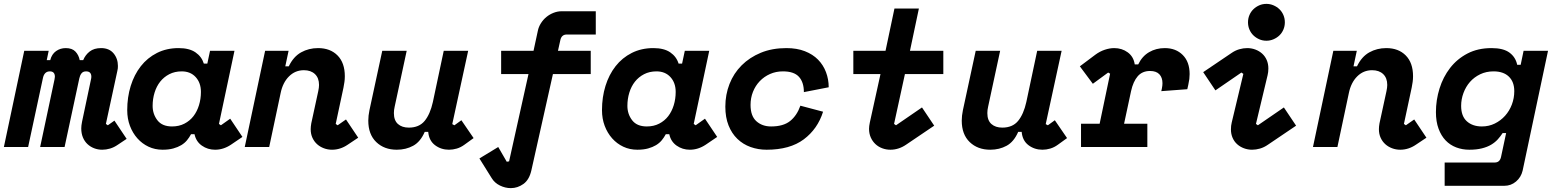

<svg xmlns="http://www.w3.org/2000/svg" viewBox="-38 -758 8014 990"><path d="M431 -348Q433 -356 433 -362Q433 -390 406 -390Q390 -390 382 -379.5Q374 -369 371 -354L295 0H169L243 -348Q245 -358 245 -362Q245 -390 219 -390Q190 -390 183 -354L107 0H-18L87 -496H213L203 -448H221Q229 -479 251 -494.5Q273 -510 301 -510Q334 -510 351 -492Q368 -474 373 -448H391Q402 -475 424.5 -492.5Q447 -510 483 -510Q525 -510 547.5 -483Q570 -456 570 -418Q570 -411 569.5 -405.5Q569 -400 567 -392L508 -119L518 -112L552 -136L615 -42L570 -12Q550 2 529.5 8Q509 14 489 14Q467 14 447.5 6.5Q428 -1 413 -15Q398 -29 389.5 -49.5Q381 -70 381 -96Q381 -110 385 -130Z M1091 -119 1101 -112 1149 -146 1212 -52 1153 -12Q1114 14 1071 14Q1033 14 1003 -7Q973 -28 965 -66H947Q938 -49 926 -34.5Q914 -20 896.5 -9.5Q879 1 855.5 7.5Q832 14 800 14Q761 14 728 -1.5Q695 -17 670.5 -44.5Q646 -72 632 -109Q618 -146 618 -190Q618 -257 636 -315Q654 -373 688 -416.5Q722 -460 771.5 -485Q821 -510 883 -510Q938 -510 970 -488Q1002 -466 1013 -430H1031L1045 -496H1171ZM849 -106Q885 -106 913 -120.5Q941 -135 959.5 -159Q978 -183 988 -215.5Q998 -248 998 -284Q998 -331 971 -360.5Q944 -390 899 -390Q863 -390 835 -375.5Q807 -361 788 -337Q769 -313 759 -280.5Q749 -248 749 -212Q749 -170 773.5 -138Q798 -106 849 -106Z M1603 -288Q1607 -307 1607 -320Q1607 -356 1586 -376Q1565 -396 1529 -396Q1484 -396 1452 -364Q1420 -332 1409 -278L1350 0H1224L1329 -496H1450L1433 -416H1451Q1475 -466 1514.5 -488Q1554 -510 1602 -510Q1665 -510 1702.5 -472Q1740 -434 1740 -365Q1740 -349 1738 -335.5Q1736 -322 1733 -306L1693 -119L1703 -112L1746 -142L1809 -48L1755 -12Q1717 14 1674 14Q1652 14 1632 6.5Q1612 -1 1597 -14.5Q1582 -28 1573 -47.5Q1564 -67 1564 -92Q1564 -105 1567 -122Z M2059 -496 1997 -208Q1993 -191 1993 -175Q1993 -137 2014 -118.5Q2035 -100 2070 -100Q2123 -100 2151.5 -134.5Q2180 -169 2194 -232L2250 -496H2376L2294 -118L2305 -112L2341 -138L2404 -46L2357 -12Q2338 2 2317.5 8Q2297 14 2277 14Q2236 14 2205 -9.5Q2174 -33 2170 -78H2152Q2130 -27 2092.5 -6.5Q2055 14 2008 14Q1943 14 1902 -25.5Q1861 -65 1861 -136Q1861 -161 1867 -190L1933 -496Z M2687 -376H2546V-496H2713L2735 -598Q2739 -619 2751 -638Q2763 -657 2779.5 -670.5Q2796 -684 2816.5 -692Q2837 -700 2858 -700H3034V-580H2884Q2857 -580 2851 -550L2839 -496H3008V-376H2813L2702 120Q2691 169 2661 190.5Q2631 212 2596 212Q2567 212 2539.5 198.5Q2512 185 2497 160L2434 59L2531 0L2575 76L2587 74Z M3539 -119 3549 -112 3597 -146 3660 -52 3601 -12Q3562 14 3519 14Q3481 14 3451 -7Q3421 -28 3413 -66H3395Q3386 -49 3374 -34.5Q3362 -20 3344.5 -9.5Q3327 1 3303.5 7.5Q3280 14 3248 14Q3209 14 3176 -1.5Q3143 -17 3118.5 -44.5Q3094 -72 3080 -109Q3066 -146 3066 -190Q3066 -257 3084 -315Q3102 -373 3136 -416.5Q3170 -460 3219.5 -485Q3269 -510 3331 -510Q3386 -510 3418 -488Q3450 -466 3461 -430H3479L3493 -496H3619ZM3297 -106Q3333 -106 3361 -120.5Q3389 -135 3407.5 -159Q3426 -183 3436 -215.5Q3446 -248 3446 -284Q3446 -331 3419 -360.5Q3392 -390 3347 -390Q3311 -390 3283 -375.5Q3255 -361 3236 -337Q3217 -313 3207 -280.5Q3197 -248 3197 -212Q3197 -170 3221.5 -138Q3246 -106 3297 -106Z M4206 -182Q4178 -93 4106.5 -39.5Q4035 14 3915 14Q3871 14 3832 0Q3793 -14 3764 -42Q3735 -70 3718.5 -111.5Q3702 -153 3702 -208Q3702 -270 3723.5 -325Q3745 -380 3786 -421Q3827 -462 3885 -486Q3943 -510 4017 -510Q4071 -510 4112 -494Q4153 -478 4180 -450.5Q4207 -423 4221 -386Q4235 -349 4235 -308L4107 -283Q4107 -334 4081.5 -362Q4056 -390 3999 -390Q3963 -390 3932.5 -376.5Q3902 -363 3879.5 -339.5Q3857 -316 3844.5 -284.5Q3832 -253 3832 -217Q3832 -160 3862 -133Q3892 -106 3938 -106Q4001 -106 4036 -134Q4071 -162 4089 -213Z M4502 -376H4362V-496H4528L4574 -714H4700L4654 -496H4826V-376H4628L4572 -119L4582 -112L4716 -204L4779 -110L4634 -12Q4596 14 4553 14Q4531 14 4511 6.5Q4491 -1 4476 -15Q4461 -29 4452 -49Q4443 -69 4443 -94Q4443 -102 4444 -108.5Q4445 -115 4447 -126Z M5119 -496 5057 -208Q5053 -191 5053 -175Q5053 -137 5074 -118.5Q5095 -100 5130 -100Q5183 -100 5211.5 -134.5Q5240 -169 5254 -232L5310 -496H5436L5354 -118L5365 -112L5401 -138L5464 -46L5417 -12Q5398 2 5377.5 8Q5357 14 5337 14Q5296 14 5265 -9.5Q5234 -33 5230 -78H5212Q5190 -27 5152.5 -6.5Q5115 14 5068 14Q5003 14 4962 -25.5Q4921 -65 4921 -136Q4921 -161 4927 -190L4993 -496Z M5686 -378 5676 -384 5597 -326 5530 -416 5610 -476Q5633 -493 5658.5 -501.5Q5684 -510 5707 -510Q5747 -510 5777 -488Q5807 -466 5813 -426H5831Q5851 -468 5887 -489Q5923 -510 5968 -510Q6025 -510 6060.5 -474.5Q6096 -439 6096 -376Q6096 -363 6094.5 -350.5Q6093 -338 6089 -320L6084 -298L5950 -288L5953 -302Q5956 -317 5956 -329Q5956 -358 5940 -375Q5924 -392 5892 -392Q5852 -392 5828.5 -365Q5805 -338 5794 -288L5758 -120H5878V0H5536V-120H5632Z M6500 -12Q6480 2 6459 8Q6438 14 6418 14Q6396 14 6376 6.5Q6356 -1 6341 -14.5Q6326 -28 6317.5 -47.5Q6309 -67 6309 -91Q6309 -110 6313 -126L6373 -377L6363 -384L6229 -292L6166 -386L6311 -484Q6331 -498 6352 -504Q6373 -510 6393 -510Q6415 -510 6435 -502.5Q6455 -495 6470 -481.5Q6485 -468 6493.5 -448.5Q6502 -429 6502 -405Q6502 -386 6498 -370L6438 -119L6448 -112L6582 -204L6645 -110ZM6587 -643Q6587 -623 6579.5 -605.5Q6572 -588 6559 -575.5Q6546 -563 6528.5 -555.5Q6511 -548 6492 -548Q6472 -548 6455 -555.5Q6438 -563 6425 -575.5Q6412 -588 6404.5 -605.5Q6397 -623 6397 -643Q6397 -663 6404.5 -680.5Q6412 -698 6425 -710.5Q6438 -723 6455 -730.5Q6472 -738 6492 -738Q6511 -738 6528.5 -730.5Q6546 -723 6559 -710.5Q6572 -698 6579.5 -680.5Q6587 -663 6587 -643Z M7111 -288Q7115 -307 7115 -320Q7115 -356 7094 -376Q7073 -396 7037 -396Q6992 -396 6960 -364Q6928 -332 6917 -278L6858 0H6732L6837 -496H6958L6941 -416H6959Q6983 -466 7022.5 -488Q7062 -510 7110 -510Q7173 -510 7210.5 -472Q7248 -434 7248 -365Q7248 -349 7246 -335.5Q7244 -322 7241 -306L7201 -119L7211 -112L7254 -142L7317 -48L7263 -12Q7225 14 7182 14Q7160 14 7140 6.5Q7120 -1 7105 -14.5Q7090 -28 7081 -47.5Q7072 -67 7072 -92Q7072 -105 7075 -122Z M7728 -72H7710Q7699 -55 7685 -39.5Q7671 -24 7651 -12Q7631 0 7603 7Q7575 14 7538 14Q7502 14 7470.5 2Q7439 -10 7416 -34Q7393 -58 7379.5 -94.5Q7366 -131 7366 -180Q7366 -242 7384.5 -301.5Q7403 -361 7439 -407.5Q7475 -454 7528.5 -482Q7582 -510 7653 -510Q7714 -510 7745.5 -486.5Q7777 -463 7785 -424H7803L7818 -496H7944L7813 122Q7805 156 7779 178Q7753 200 7719 200H7411V80H7669Q7696 80 7702 50ZM7603 -106Q7639 -106 7669.5 -121Q7700 -136 7722.5 -161Q7745 -186 7757.5 -219Q7770 -252 7770 -288Q7770 -336 7742 -363Q7714 -390 7663 -390Q7625 -390 7594 -375Q7563 -360 7541.5 -335.5Q7520 -311 7508 -278.5Q7496 -246 7496 -212Q7496 -159 7525.5 -132.5Q7555 -106 7603 -106Z"/></svg>

Font: Space Mono
Style: Bold Italic
Weight: 700
Italic angle: -12°
Monospace: yes
Designer: Colophon Foundry / Benjamin Critton
Foundry: Colophon Foundry
Version: Version 1.000;PS 1.000;hotconv 1.0.81;makeotf.lib2.5.63406